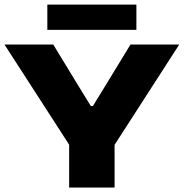

<svg xmlns="http://www.w3.org/2000/svg" viewBox="-20 -838 821 858"><path d="M308 -162 0 -639H218L327.5 -459L386 -364H395L452.5 -457.5L563 -639H781L473.5 -162ZM289 0V-334H492V0ZM191.5 -704.5V-817.5H589.5V-704.5Z"/></svg>

Font: Anek Latin Expanded ExtraBold
Style: Regular
Weight: 800
Width: 7
Designer: Yesha Goshar
Foundry: Ek Type
Version: Version 1.003